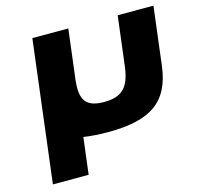

<svg xmlns="http://www.w3.org/2000/svg" viewBox="-103 -622 947 918"><g transform="rotate(-15 371.0 -162.5)"><path d="M312.3 -513H134.3L48.2 188H225.2L247.5 6.6C282.8 12.3 323.5 15 369.7 15C582.9 15 677.3 -54 698.5 -226L733.7 -513H556.7L526.7 -269C514.3 -168 476.9 -129 387.3 -129C297.8 -129 269.9 -168 282.3 -269Z"/></g></svg>

Font: Hussar
Style: BdSuprExtOblOne
Weight: 700
Foundry: Cannot Into Space Fonts
Version: Version 2.00